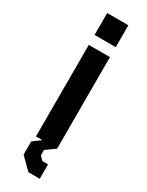

<svg xmlns="http://www.w3.org/2000/svg" viewBox="-228 -741 728 950"><g transform="rotate(30 135.5 -266.5)"><path d="M75 -580V-705H196V-580ZM131 172 67 108V33L112 0H75V-523H196V0L143 38V69L164 90H196V172Z"/></g></svg>

Font: Tomorrow Medium
Style: Regular
Weight: 500
Designer: Tony de Marco, Monica Rizzolli
Foundry: Just in Type
Version: Version 2.002